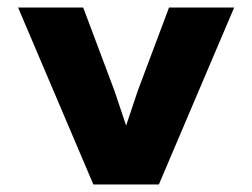

<svg xmlns="http://www.w3.org/2000/svg" viewBox="-20 -490 670 510"><path d="M402 0H228L28 -470H201L284 -249L353 -43H277L346 -249L429 -470H602Z"/></svg>

Font: Kreadon
Style: Regular
Weight: 400
Designer: kohakuno
Foundry: StudioGnu
Version: Version 1.000;Glyphs 3.1.2 (3151)